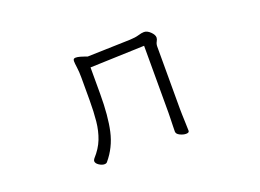

<svg xmlns="http://www.w3.org/2000/svg" viewBox="-80 -666 1160 858"><g transform="rotate(-20 500.0 -236.5)"><path d="M637 -426 379 -417V-291Q379 -186 363.5 -116.5Q348 -47 303 6Q299 11 290 11Q278 11 264.5 2Q251 -7 251 -18Q251 -22 256 -29Q287 -63 301.5 -100Q316 -137 320.5 -181.5Q325 -226 325 -281V-387Q325 -416 322 -437Q319 -458 319 -468Q319 -473 321 -477Q324 -481 331 -481Q340 -481 352.5 -477.5Q365 -474 374.5 -470.5Q384 -467 384 -467L587 -473Q613 -474 629.5 -479Q646 -484 657 -484Q672 -484 687 -469.5Q702 -455 702 -442Q702 -434 696.5 -424.5Q691 -415 691 -402V-107Q691 -101 691.5 -80Q692 -59 693 -36Q694 -13 694 -1Q694 8 679 8Q666 8 650.5 0.5Q635 -7 635 -19Q635 -27 635.5 -45Q636 -63 636.5 -81Q637 -99 637 -107Z"/></g></svg>

Font: Moon Stars Kai T HW Light
Style: Regular
Weight: 300
Designer: GuiWonder
Version: Version 1.101